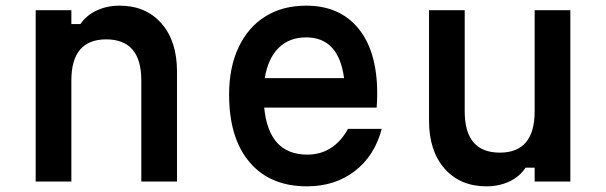

<svg xmlns="http://www.w3.org/2000/svg" viewBox="-20 -641 2140 678"><path d="M106 0V-605H232V-556H264Q285 -587 321.5 -604Q358 -621 402 -621Q495 -621 550 -558.5Q605 -496 605 -389V0H479V-357Q479 -502 355 -502Q232 -502 232 -357V0Z M1328 -186Q1303 -91 1233 -37Q1163 17 1064 17Q934 17 861.5 -68Q789 -153 789 -307Q789 -403 822.5 -474Q856 -545 917 -583Q978 -621 1061 -621Q1180 -621 1246 -540Q1312 -459 1312 -311Q1312 -298 1311.5 -285.5Q1311 -273 1310 -261H913Q929 -95 1065 -95Q1158 -95 1209 -186ZM1061 -509Q1001 -509 963.5 -471.5Q926 -434 915 -365H1195Q1176 -509 1061 -509Z M1994 -605V0H1868V-49H1836Q1815 -17 1778.5 0Q1742 17 1698 17Q1605 17 1550 -45.5Q1495 -108 1495 -215V-605H1621V-248Q1621 -102 1745 -102Q1868 -102 1868 -248V-605Z"/></svg>

Font: Martian Mono Medium
Style: Regular
Weight: 500
Monospace: yes
Designer: Roman Shamin
Foundry: Evil Martians
Version: Version 1.000; ttfautohint (v1.8.4.7-5d5b)